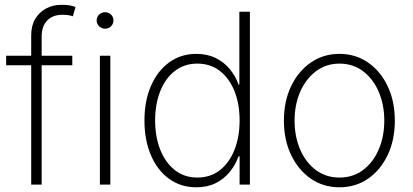

<svg xmlns="http://www.w3.org/2000/svg" viewBox="-20 -777 1738 808"><path d="M284.2 -542.5V-502.4H5.9V-542.5ZM111.3 0V-628.4Q111.3 -669.4 128.4 -697.8Q145.5 -726.1 174.3 -741.5Q203.1 -756.8 238.8 -756.8Q258.8 -756.8 273.7 -754.2Q288.6 -751.5 297.9 -747.6L286.6 -708.5Q278.8 -711.4 267.6 -713.1Q256.3 -714.8 242.2 -714.8Q202.1 -714.8 178.7 -690.7Q155.3 -666.5 155.3 -622.6V0Z M400.4 0V-542.5H444.3V0ZM422.4 -656.2Q407.7 -656.2 397.2 -666.5Q386.7 -676.8 386.7 -690.9Q386.7 -705.6 397.2 -715.6Q407.7 -725.6 421.9 -725.6Q437 -725.6 447.3 -715.6Q457.5 -705.6 457.5 -690.9Q457.5 -676.8 447.3 -666.5Q437 -656.2 422.4 -656.2Z M806.2 11.2Q740.7 11.2 691.4 -24.7Q642.1 -60.5 615 -124Q587.9 -187.5 587.9 -270Q587.9 -352.1 615.2 -415.3Q642.6 -478.5 691.9 -514.4Q741.2 -550.3 806.2 -550.3Q852.5 -550.3 887.9 -532.7Q923.3 -515.1 947.5 -485.6Q971.7 -456.1 983.9 -420.9H987.3V-727.5H1031.7V0H988.3V-119.1H983.9Q971.2 -83.5 947 -53.7Q922.9 -23.9 887.7 -6.3Q852.5 11.2 806.2 11.2ZM810.5 -29.8Q865.7 -29.8 905.5 -61Q945.3 -92.3 966.8 -146.7Q988.3 -201.2 988.3 -270Q988.3 -339.4 966.8 -393.3Q945.3 -447.3 905.5 -478.3Q865.7 -509.3 810.5 -509.3Q755.4 -509.3 715.3 -478Q675.3 -446.8 654.1 -392.6Q632.8 -338.4 632.8 -270Q632.8 -201.7 654.3 -147.2Q675.8 -92.8 715.6 -61.3Q755.4 -29.8 810.5 -29.8Z M1408.7 11.2Q1340.8 11.2 1288.1 -25.1Q1235.4 -61.5 1205.1 -124.8Q1174.8 -188 1174.8 -269.5Q1174.8 -351.1 1205.1 -414.3Q1235.4 -477.5 1288.1 -513.9Q1340.8 -550.3 1408.7 -550.3Q1476.1 -550.3 1528.8 -513.9Q1581.5 -477.5 1611.6 -414.1Q1641.6 -350.6 1641.6 -269.5Q1641.6 -188 1611.6 -124.8Q1581.5 -61.5 1529.1 -25.1Q1476.6 11.2 1408.7 11.2ZM1408.7 -29.8Q1465.3 -29.8 1507.8 -61.5Q1550.3 -93.3 1573.7 -147.7Q1597.2 -202.1 1597.2 -269.5Q1597.2 -336.4 1573.7 -390.9Q1550.3 -445.3 1507.8 -477.3Q1465.3 -509.3 1408.7 -509.3Q1352.1 -509.3 1309.6 -477.1Q1267.1 -444.8 1243.4 -390.9Q1219.7 -336.9 1219.7 -269.5Q1219.7 -202.1 1243.2 -147.7Q1266.6 -93.3 1309.1 -61.5Q1351.6 -29.8 1408.7 -29.8Z"/></svg>

Font: Inter 16pt ExtraLight
Style: Regular
Weight: 250
Version: Version 4.001;git-66647c0bb